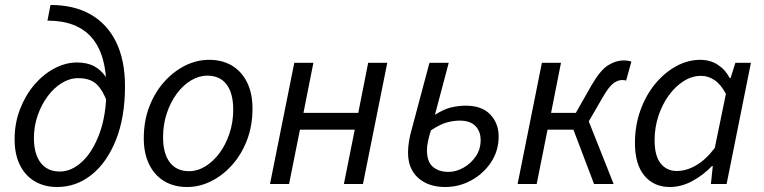

<svg xmlns="http://www.w3.org/2000/svg" viewBox="-20 -738 3064 770"><path d="M209.2 12Q158.6 12 120.1 -10.4Q81.7 -32.7 60.2 -75.5Q38.6 -118.2 38.6 -179.7Q38.6 -244.5 60.4 -300.4Q82.1 -356.4 118 -398.4Q154 -440.4 198.6 -463.9Q243.2 -487.4 288.6 -487.4Q329.6 -487.4 357.4 -472.5Q385.2 -457.6 402.4 -431.9Q419.5 -406.2 427.4 -373.3L410.8 -325.2Q394.3 -373.3 368.7 -398.9Q343 -424.6 293.3 -424.6Q259.5 -424.6 227.6 -404.9Q195.6 -385.2 170.5 -351.1Q145.5 -317 130.7 -274Q116 -231.1 116 -184.2Q116 -121 142.9 -85.5Q169.9 -50.1 220 -50.1Q267.3 -50.1 309.9 -90.1Q352.5 -130.1 379.7 -204.5Q406.8 -278.8 406.8 -382.4Q406.8 -519.1 347.9 -587.2Q289 -655.3 170.4 -655.3L182.5 -718.1Q276.8 -718.1 343.4 -680.1Q410.1 -642 445.7 -569.3Q481.3 -496.5 481.3 -392.1Q481.3 -267.9 445.1 -177Q408.8 -86.2 347.3 -37.1Q285.8 12 209.2 12Z M730.1 12Q677.7 12 638.7 -11.5Q599.7 -34.9 578.2 -78.8Q556.6 -122.6 556.6 -183.4Q556.6 -252.6 578.6 -309.9Q600.6 -367.3 638.1 -409.4Q675.6 -451.6 722.3 -474.8Q769 -498.1 819.2 -498.1Q871.6 -498.1 910.6 -474.6Q949.6 -451.2 971.1 -407.3Q992.6 -363.5 992.6 -302.7Q992.6 -233.5 970.6 -176.2Q948.7 -118.8 911.1 -76.7Q873.6 -34.5 826.9 -11.3Q780.2 12 730.1 12ZM738 -51.5Q772 -51.5 803.6 -70.9Q835.3 -90.3 860.3 -124.1Q885.4 -158 900.3 -202.7Q915.3 -247.5 915.3 -298.2Q915.3 -364.6 888.5 -399.6Q861.8 -434.6 811.3 -434.6Q777.9 -434.6 745.9 -415.4Q714 -396.2 688.9 -362.3Q663.9 -328.5 648.9 -283.7Q634 -239 634 -187.9Q634 -122.4 660.9 -87Q687.9 -51.5 738 -51.5Z M1062.8 0 1160.2 -486.1H1236.8L1197 -285.3H1416.8L1456.5 -486.1H1533.1L1435.6 0H1359.1L1402.7 -218.1H1182.9L1139.3 0Z M1765.5 12Q1697.9 12 1657.2 -24.4Q1616.4 -60.8 1616.4 -125.6Q1616.4 -147.8 1619.7 -167.7Q1622.9 -187.7 1625.9 -199.7L1702.3 -486.1H1779.6L1724.2 -277.4Q1760.4 -300.6 1789.9 -307.4Q1819.4 -314.2 1847.9 -314.2Q1912.7 -314.2 1946.2 -278.8Q1979.8 -243.4 1979.8 -190.3Q1979.8 -133.5 1949.5 -87.6Q1919.2 -41.7 1870.3 -14.8Q1821.5 12 1765.5 12ZM1778.4 -48.6Q1808.8 -48.6 1838.6 -65.4Q1868.5 -82.1 1888 -110.8Q1907.6 -139.4 1907.6 -175.5Q1907.6 -211.7 1886.3 -233Q1865.1 -254.3 1823.9 -254.3Q1799.5 -254.3 1772.7 -247.2Q1745.9 -240.1 1708.1 -215.1Q1700.2 -189.9 1696.2 -170.5Q1692.3 -151.1 1692.3 -135.2Q1692.3 -88.6 1716.4 -68.6Q1740.5 -48.6 1778.4 -48.6Z M2055.8 0 2153.2 -486.1H2229.8L2190 -285.3H2289.4L2351.1 -394.1Q2386.8 -456.1 2418 -475.8Q2449.1 -495.6 2482.6 -495.6Q2499.3 -495.6 2512.1 -490.8L2490.9 -414.3Q2486.9 -416.3 2483.1 -416.6Q2479.4 -417 2473.9 -417Q2458.1 -417 2440.3 -404.1Q2422.5 -391.3 2398.6 -350.2L2341.2 -251.3L2441 0H2362.4L2279.6 -218.1H2175.9L2132.3 0Z M2666.4 12Q2602.3 12 2564.3 -33.5Q2526.4 -78.9 2526.4 -164.4Q2526.4 -234.2 2548.1 -294.9Q2569.7 -355.6 2607.2 -401.2Q2644.7 -446.7 2691.6 -472.4Q2738.5 -498.1 2788.6 -498.1Q2828.2 -498.1 2858.9 -478.1Q2889.7 -458.1 2906.5 -424.7H2909.8L2929.2 -486.1H2991.5L2894 0H2831L2838.6 -72.1H2835.3Q2799.8 -35 2755.8 -11.5Q2711.9 12 2666.4 12ZM2694.1 -52.3Q2733.1 -52.3 2772.1 -75.1Q2811.2 -97.9 2846.6 -144.8L2891.2 -361.7Q2870.2 -400.7 2844.9 -417.2Q2819.6 -433.8 2791.7 -433.8Q2755.2 -433.8 2721.6 -412.6Q2688 -391.3 2661.9 -355.2Q2635.8 -319.2 2620.5 -272.8Q2605.2 -226.4 2605.2 -175.6Q2605.2 -113.2 2629.4 -82.7Q2653.5 -52.3 2694.1 -52.3Z"/></svg>

Font: Source Sans Variable
Style: Italic
Weight: 200
Italic angle: -11°
Designer: Paul D. Hunt
Foundry: Adobe Systems Incorporated
Version: Version 3.006;hotconv 1.0.111;makeotfexe 2.5.65597